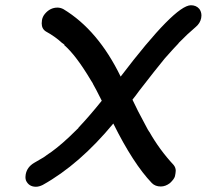

<svg xmlns="http://www.w3.org/2000/svg" viewBox="-20 -714 788 732"><path d="M117 -2Q90 -2 79 -26Q77 -32 77 -39Q77 -44 78 -49Q83 -77 110 -93L146 -114L156 -121Q157 -121 157 -122Q195 -146 244 -192L279 -226V-227Q324 -275 368 -330Q344 -378 334 -395V-396L327 -407Q270 -503 225 -542L226 -543L219 -549H218Q190 -575 155 -594Q139 -604 139 -625Q139 -630 140 -637Q142 -650 151 -661Q171 -685 199 -685Q211 -685 222 -679Q354 -599 440 -422Q647 -694 708 -694Q728 -694 740 -680Q748 -669 748 -655Q748 -650 747 -645Q743 -625 726 -611Q693 -583 664 -553Q660 -549 660 -548Q647 -535 608 -491Q575 -451 510 -367Q498 -350 485 -334Q503 -295 534 -238L543 -221L548 -213V-212H549Q588 -143 642 -85Q650 -75 650 -63Q650 -58 649 -53L647 -42Q644 -31 628 -16Q611 -3 593 -3Q572 -3 559 -16Q488 -90 412 -243Q283 -87 143 -9Q129 -2 117 -2Z"/></svg>

Font: Bad Comic
Style: Italic
Weight: 400
Italic angle: -11°
Designer: GGBotNet
Foundry: GGBotNet
Version: 0.95